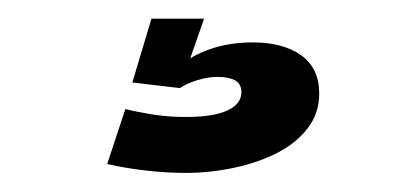

<svg xmlns="http://www.w3.org/2000/svg" viewBox="-20 -20 426 206"><path d="M179 165.5Q205.5 165.5 231.2 160Q257 154.5 277.5 144Q298 133.5 310.2 117.5Q322.5 101.5 322.5 80.5Q322.5 53 303 39.2Q283.5 25.5 251.5 25.5Q226.5 25.5 206 32.5Q185.5 39.5 175.5 49.5L173 74.5Q180.5 69.5 191.8 66Q203 62.5 213.5 62.5Q225.5 62.5 232.2 66.2Q239 70 239 79Q239 91.5 224 98.5Q209 105.5 179.5 105.5Q160.5 105.5 143.5 102.8Q126.5 100 114.5 97L95 156Q115 160.5 136.8 163Q158.5 165.5 179 165.5ZM173 74.5 199 0H142.5L122 68.5Z"/></svg>

Font: Anybody UltraCondensed Thin SemiBold
Style: Regular
Weight: 600
Version: Version 1.111